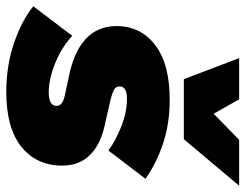

<svg xmlns="http://www.w3.org/2000/svg" viewBox="-129 -666 781 611"><g transform="rotate(90 261.5 -360.5)"><path d="M249 10Q164 10 92 -15Q20 -40 -24 -76L70 -200Q93 -178 124.5 -161Q156 -144 189 -134.5Q222 -125 249 -125Q293 -125 293 -150Q293 -169 261 -176L205 -188Q39 -220 39 -341Q39 -417 99 -463.5Q159 -510 273 -510Q351 -510 414 -488.5Q477 -467 525 -433L435 -315Q404 -338 358.5 -356Q313 -374 270 -374Q231 -374 231 -350Q231 -339 241.5 -333Q252 -327 272 -322L360 -302Q419 -288 451 -254.5Q483 -221 483 -168Q483 -86 423 -38Q363 10 249 10ZM208 -555 141 -731H272L318 -650L401 -731H547L399 -555Z"/></g></svg>

Font: Prodigy Sans ExtraBold
Style: Italic
Weight: 800
Italic angle: -13°
Designer: Wei Huang
Foundry: Wei Huang
Version: Version 1.003; ttfautohint (v1.8.3)